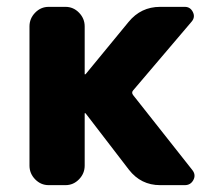

<svg xmlns="http://www.w3.org/2000/svg" viewBox="-20 -540 623 560"><path d="M122 0Q99 0 82.5 -17Q66 -34 66 -57V-463Q66 -486 82.5 -503Q99 -520 122 -520H171Q194 -520 210.5 -503Q227 -486 227 -463V-324Q227 -323 228 -323L230 -324L355 -476Q391 -520 447 -520H519Q535 -520 542.5 -505Q550 -490 539 -477L368 -276Q363 -270 368 -263L541 -44Q552 -30 544 -15Q536 0 519 0H447Q391 0 356 -45L230 -209Q229 -210 228 -210Q227 -210 227 -209V-57Q227 -34 210.5 -17Q194 0 171 0Z"/></svg>

Font: Rounded Mplus 1c ExtraBold
Style: Regular
Weight: 800
Version: Version 1.059.20150529